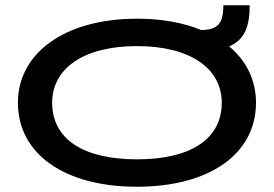

<svg xmlns="http://www.w3.org/2000/svg" viewBox="-20 -698 1040 729"><path d="M500 11C776 11 952 -114 952 -308C952 -393 916 -467 850 -522C911 -547 928 -602 928 -678H828C828 -608 807 -585 744 -584C676 -612 594 -627 500 -627C224 -627 48 -495 48 -308C48 -114 224 11 500 11ZM500 -93C296 -93 178 -170 178 -308C178 -437 296 -523 500 -523C704 -523 822 -437 822 -308C822 -170 704 -93 500 -93Z"/></svg>

Font: Inconsolata UltraExpanded
Style: Bold
Weight: 700
Width: 9
Monospace: yes
Designer: Raph Levien, Cyreal, Brenton Simpson
Foundry: Raph Levien, Cyreal, Google
Version: Version 3.100